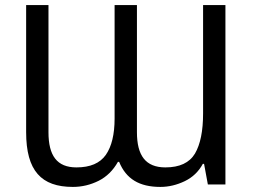

<svg xmlns="http://www.w3.org/2000/svg" viewBox="-20 -734 1009 764"><path d="M270 9.8C306.2 9.8 340.3 1.5 372.6 -14.6C404.8 -30.8 430.2 -56.2 449.2 -89.8H454.1C481.9 -22 534.2 9.8 618.2 9.8C651.4 9.8 683.6 2 715.3 -13.2C746.6 -28.3 770.5 -51.3 787.1 -82H792L807.1 0H877V-713.9H788.1V-282.2C788.1 -212.9 777.3 -159.7 755.9 -123C733.9 -86.4 694.8 -67.9 638.2 -67.9C559.6 -67.9 524.9 -114.7 524.9 -208V-713.9H436V-262.2C436 -199.2 424.3 -151.4 401.4 -118.2C377.9 -84.5 338.9 -67.9 284.2 -67.9C206.5 -67.9 172.9 -114.7 172.9 -208V-713.9H84V-208C84 -54.2 144.5 9.8 270 9.8Z"/></svg>

Font: Avrile Sans
Style: Regular
Weight: 400
Designer: Monotype Design Team, Google (font), Stefan Peev (BGR Cyrillic), Cristiano Sobral (main changes)
Foundry: The Avrile Sans Project Authors
Version: Version 3.110